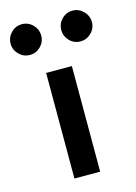

<svg xmlns="http://www.w3.org/2000/svg" viewBox="-157 -666 512 721"><g transform="rotate(-15 99.0 -305.5)"><path d="M41.5 0V-410.5H141.5V0ZM197.5 -491.5Q172.5 -491.5 155.2 -509.2Q138 -527 138 -551Q138 -575.5 155.2 -593.2Q172.5 -611 197.5 -611Q221.5 -611 239.2 -593.2Q257 -575.5 257 -551Q257 -526.5 239.2 -509Q221.5 -491.5 197.5 -491.5ZM0.5 -491.5Q-24 -491.5 -41.5 -509.2Q-59 -527 -59 -551Q-59 -575.5 -41.5 -593.2Q-24 -611 0.5 -611Q25 -611 42.5 -593.2Q60 -575.5 60 -551Q60 -526.5 42.5 -509Q25 -491.5 0.5 -491.5Z"/></g></svg>

Font: League Spartan Thin Medium
Style: Regular
Weight: 500
Version: Version 2.002